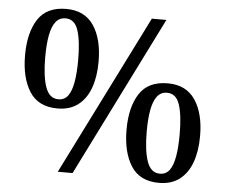

<svg xmlns="http://www.w3.org/2000/svg" viewBox="-52 -783 1000 853"><g transform="rotate(5 448.0 -357.0)"><path d="M235 0 592 -714H657L301 0ZM209 -280Q123 -280 84 -341.5Q45 -403 45 -503Q45 -604 84 -664Q123 -724 210 -724Q292 -724 332.5 -664Q373 -604 373 -503Q373 -436 355 -386Q337 -336 300.5 -308Q264 -280 209 -280ZM209 -321Q237 -321 252.5 -342.5Q268 -364 275 -405Q282 -446 282 -503Q282 -588 266.5 -635Q251 -682 210 -682Q183 -682 166.5 -661Q150 -640 142.5 -600Q135 -560 135 -503Q135 -417 152 -369Q169 -321 209 -321ZM687 10Q601 10 562 -51.5Q523 -113 523 -213Q523 -314 562 -374Q601 -434 688 -434Q770 -434 810.5 -374Q851 -314 851 -213Q851 -146 833 -96Q815 -46 778.5 -18Q742 10 687 10ZM687 -31Q715 -31 730.5 -52.5Q746 -74 753 -115Q760 -156 760 -213Q760 -298 744.5 -345Q729 -392 688 -392Q661 -392 644.5 -371Q628 -350 620.5 -310Q613 -270 613 -213Q613 -127 630 -79Q647 -31 687 -31Z"/></g></svg>

Font: Noto Rashi Hebrew
Style: Regular
Weight: 400
Version: Version 1.006